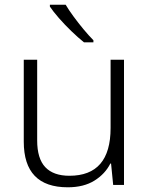

<svg xmlns="http://www.w3.org/2000/svg" viewBox="-20 -786 636 816"><path d="M507 -532V0H461L452 -91H449Q427 -47 381.5 -18.5Q336 10 268 10Q81 10 81 -184V-532H138V-189Q138 -112 172.5 -75.5Q207 -39 275 -39Q450 -39 450 -242V-532ZM259 -766Q272 -744 292.5 -716Q313 -688 335.5 -661Q358 -634 377 -615V-606H337Q312 -626 283.5 -653.5Q255 -681 230.5 -709Q206 -737 192 -758V-766Z"/></svg>

Font: Noto Sans Cherokee Light
Style: Regular
Weight: 300
Designer: Monotype Design Team
Foundry: Monotype Imaging Inc.
Version: Version 2.001; ttfautohint (v1.8.4.7-5d5b)